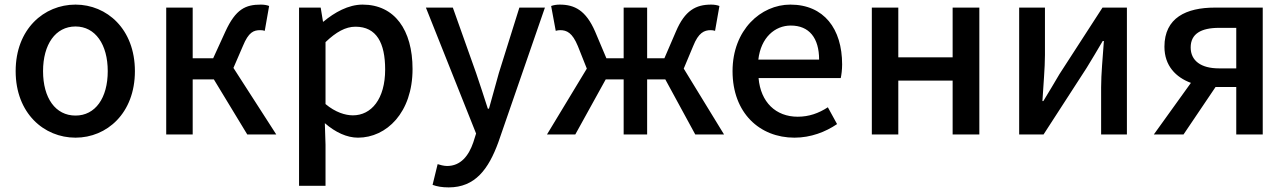

<svg xmlns="http://www.w3.org/2000/svg" viewBox="-20 -584 5591 834"><path d="M308 14C444 14 566 -92 566 -275C566 -458 444 -564 308 -564C171 -564 48 -458 48 -275C48 -92 171 14 308 14ZM308 -82C221 -82 167 -158 167 -275C167 -391 221 -469 308 -469C394 -469 448 -391 448 -275C448 -158 394 -82 308 -82Z M702 0H817V-239H909L1054 0H1180L994 -289L1035 -384C1060 -445 1082 -453 1111 -453C1119 -453 1124 -452 1130 -450L1149 -558C1140 -562 1126 -564 1113 -564C1047 -564 1004 -545 959 -447L906 -331H817V-551H702Z M1279 223H1394V45L1391 -49C1437 -9 1487 14 1535 14C1659 14 1772 -95 1772 -284C1772 -454 1694 -564 1555 -564C1493 -564 1433 -530 1385 -490H1383L1373 -551H1279ZM1513 -83C1480 -83 1437 -96 1394 -132V-401C1440 -445 1481 -468 1524 -468C1616 -468 1653 -397 1653 -282C1653 -154 1593 -83 1513 -83Z M1929 230C2044 230 2102 151 2145 33L2347 -551H2236L2147 -267C2133 -217 2118 -163 2104 -112H2099C2082 -164 2065 -218 2048 -267L1947 -551H1830L2048 -4L2036 34C2016 93 1981 137 1922 137C1907 137 1891 132 1881 129L1859 219C1878 226 1900 230 1929 230Z M2356 0H2479L2611 -239H2689V0H2791V-239H2870L3000 0H3125L2950 -286L2991 -384C3014 -442 3039 -453 3067 -453C3075 -453 3079 -452 3086 -450L3105 -558C3095 -562 3082 -564 3069 -564C3003 -564 2955 -539 2916 -447L2866 -331H2791V-551H2689V-331H2614L2565 -447C2525 -539 2476 -564 2411 -564C2398 -564 2385 -562 2374 -558L2394 -450C2401 -452 2406 -453 2413 -453C2442 -453 2466 -442 2490 -384L2529 -286Z M3431 14C3502 14 3566 -11 3616 -45L3576 -118C3536 -92 3494 -77 3445 -77C3350 -77 3284 -140 3275 -245H3632C3635 -259 3638 -281 3638 -304C3638 -459 3559 -564 3413 -564C3285 -564 3162 -454 3162 -275C3162 -93 3280 14 3431 14ZM3274 -325C3285 -421 3346 -473 3415 -473C3495 -473 3538 -419 3538 -325Z M3767 0H3882V-234H4118V0H4234V-551H4118V-335H3882V-551H3767Z M4407 0H4513L4700 -289C4720 -321 4750 -372 4770 -406H4775C4770 -335 4763 -262 4763 -205V0H4875V-551H4769L4582 -262C4563 -229 4532 -178 4512 -145H4508C4512 -215 4519 -288 4519 -345V-551H4407Z M5275 -287C5197 -287 5152 -320 5152 -378C5152 -437 5197 -463 5275 -463H5350V-287ZM4992 0H5121L5260 -206H5261H5350V0H5465V-551H5257C5133 -551 5038 -507 5038 -381C5038 -298 5088 -248 5153 -224Z"/></svg>

Font: Noto Sans TC Medium
Style: Regular
Weight: 500
Designer: Ryoko NISHIZUKA 西塚涼子 (kana, bopomofo & ideographs); Paul D. Hunt (Latin, Greek & Cyrillic); Sandoll Communications 산돌커뮤니
Foundry: Adobe
Version: Version 2.004;hotconv 1.0.118;makeotfexe 2.5.65603